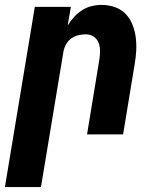

<svg xmlns="http://www.w3.org/2000/svg" viewBox="-35 -548 655 783"><path d="M-15 215 107 -520H254L241 -444Q252 -462 267 -478.5Q282 -495 300 -506.5Q318 -518 338.5 -523Q359 -528 379 -528Q408 -528 433.5 -519Q459 -510 477 -491.5Q495 -473 505 -448Q515 -423 518.5 -396Q522 -369 520.5 -341Q519 -313 514 -285L467 0H320L370 -304Q373 -322 373 -340Q373 -358 367 -373.5Q361 -389 347 -398.5Q333 -408 315 -408Q299 -408 283 -404Q267 -400 253.5 -389.5Q240 -379 232.5 -363.5Q225 -348 223 -333L132 215Z"/></svg>

Font: Iosevka Heavy Extended
Style: Italic
Weight: 900
Width: 7
Italic angle: -9°
Monospace: yes
Designer: Belleve Invis
Foundry: Belleve Invis
Version: Version 32.5.0; ttfautohint (v1.8.4)